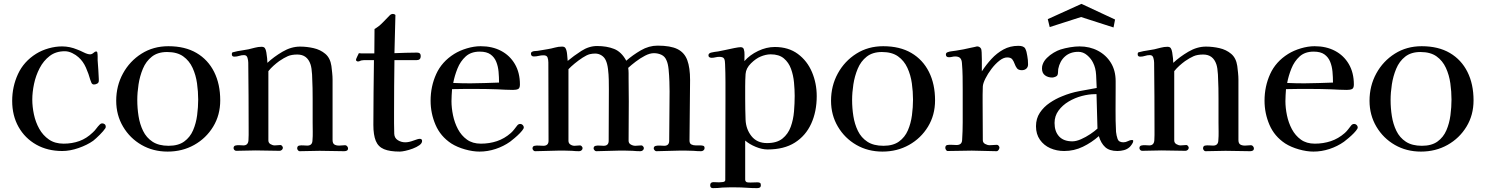

<svg xmlns="http://www.w3.org/2000/svg" viewBox="-20 -781 7682 993"><path d="M527 -126Q527 -124 526.5 -122Q526 -120 525 -118Q516 -104 496 -84Q476 -64 462 -53Q431 -31 386.5 -15.5Q342 0 302 0Q226 0 167.5 -33Q109 -66 76 -124.5Q43 -183 43 -259Q43 -333 73 -398Q103 -463 167 -503Q196 -521 231.5 -531Q267 -541 301 -541Q321 -541 340.5 -537Q360 -533 379 -525Q393 -520 413 -510Q433 -500 446 -500Q455 -500 463.5 -507.5Q472 -515 477 -515Q481 -515 483 -511Q485 -501 485 -490Q485 -479 485 -469Q487 -444 488.5 -420Q490 -396 491 -372Q491 -370 491 -367.5Q491 -365 491 -363Q491 -353 482.5 -348.5Q474 -344 466 -344Q457 -344 453 -352.5Q449 -361 447 -368Q439 -398 424.5 -431Q410 -464 386 -485Q373 -497 353.5 -506.5Q334 -516 315 -516Q269 -516 237 -491.5Q205 -467 185 -428.5Q165 -390 156 -347Q147 -304 147 -266Q147 -229 155.5 -189Q164 -149 183 -115Q202 -81 233 -59.5Q264 -38 309 -38Q353 -38 390.5 -51.5Q428 -65 460 -96Q470 -105 478 -116Q486 -127 496 -137Q502 -143 508 -143Q516 -143 521.5 -138.5Q527 -134 527 -126Z M1005 -266Q1005 -307 999 -350Q993 -393 976 -430Q959 -467 927.5 -489.5Q896 -512 844 -512Q796 -512 765.5 -488Q735 -464 719 -425.5Q703 -387 696.5 -344.5Q690 -302 690 -264Q690 -222 696.5 -180.5Q703 -139 720 -104Q737 -69 769 -48Q801 -27 852 -27Q902 -27 932.5 -49Q963 -71 978.5 -107Q994 -143 999.5 -185Q1005 -227 1005 -266ZM1119 -262Q1119 -186 1082.5 -126Q1046 -66 984.5 -31.5Q923 3 847 3Q772 3 712 -31.5Q652 -66 616.5 -126Q581 -186 581 -260Q581 -337 616 -401Q651 -465 712 -503.5Q773 -542 851 -542Q937 -542 996.5 -507Q1056 -472 1087.5 -409Q1119 -346 1119 -262Z M1780 -14Q1780 -5 1774 -2Q1768 1 1760 1Q1729 1 1697 0Q1665 -1 1633 -1Q1608 -1 1581.5 0Q1555 1 1529 1Q1525 1 1521 -4Q1517 -9 1517 -13Q1517 -26 1527 -28Q1538 -30 1548.5 -29Q1559 -28 1569 -28Q1595 -28 1596 -54Q1598 -77 1597.5 -100Q1597 -123 1597 -145V-269Q1597 -290 1596.5 -325.5Q1596 -361 1594 -395.5Q1592 -430 1586 -448Q1569 -499 1518 -499Q1488 -499 1468.5 -490.5Q1449 -482 1424 -465Q1409 -454 1394.5 -441Q1380 -428 1368 -413Q1368 -323 1368 -233.5Q1368 -144 1368 -55Q1368 -42 1379 -35.5Q1390 -29 1401 -29Q1409 -29 1416.5 -30Q1424 -31 1431 -31Q1435 -31 1439 -26Q1443 -21 1443 -17Q1443 -10 1437.5 -5.5Q1432 -1 1426 -1Q1395 -1 1364 -2Q1333 -3 1302 -3Q1277 -3 1252 -2Q1227 -1 1202 -1Q1196 -1 1192 -5.5Q1188 -10 1188 -15Q1188 -26 1198 -28.5Q1208 -31 1220 -30Q1232 -29 1239 -29Q1263 -29 1265 -55Q1266 -69 1266 -83Q1266 -97 1266 -110Q1266 -196 1265.5 -283Q1265 -370 1264 -457Q1264 -468 1260 -482Q1256 -496 1242 -496Q1229 -496 1217 -492Q1205 -488 1192 -488Q1179 -488 1179 -500Q1179 -507 1181 -509Q1183 -511 1190 -512Q1208 -517 1227 -519.5Q1246 -522 1265 -526Q1282 -530 1299 -534.5Q1316 -539 1333 -539Q1345 -539 1350 -532Q1355 -525 1357.5 -510Q1360 -495 1361.5 -480Q1363 -465 1363 -456Q1396 -487 1441 -513.5Q1486 -540 1532 -540Q1567 -540 1602 -532Q1637 -524 1662.5 -502.5Q1688 -481 1694 -440Q1696 -423 1698 -404.5Q1700 -386 1700 -369Q1700 -291 1700 -213Q1700 -135 1700 -57Q1700 -40 1709 -34Q1718 -28 1734 -28Q1742 -28 1749.5 -29Q1757 -30 1765 -30Q1771 -30 1775.5 -24.5Q1780 -19 1780 -14Z M2163 -52Q2163 -40 2149 -30Q2135 -20 2115 -12.5Q2095 -5 2076.5 -1Q2058 3 2048 3Q1996 3 1966 -9.5Q1936 -22 1923.5 -52.5Q1911 -83 1911 -135Q1911 -218 1912 -302Q1913 -386 1914 -470H1870Q1866 -470 1862.5 -470Q1859 -470 1854 -469Q1848 -469 1842.5 -466Q1837 -463 1831 -463Q1828 -463 1824.5 -465.5Q1821 -468 1821 -471Q1821 -475 1827.5 -488.5Q1834 -502 1836 -506Q1839 -505 1847 -505H1916L1917 -631Q1941 -645 1960 -665Q1979 -685 1998 -704Q2005 -709 2011 -709Q2015 -709 2020.5 -707Q2026 -705 2025 -700L2020 -506Q2049 -507 2078.5 -508Q2108 -509 2137 -509Q2156 -509 2156 -491Q2156 -470 2135 -470H2020Q2019 -402 2018.5 -334Q2018 -266 2018 -198Q2018 -171 2018 -143.5Q2018 -116 2019 -89Q2020 -67 2037.5 -56Q2055 -45 2076 -45Q2095 -45 2118.5 -54Q2142 -63 2151 -63Q2163 -63 2163 -52Z M2561 -354Q2561 -382 2558.5 -410Q2556 -438 2546.5 -461.5Q2537 -485 2517 -499.5Q2497 -514 2461 -514Q2416 -514 2388.5 -489Q2361 -464 2346 -426.5Q2331 -389 2324 -352Q2346 -351 2368.5 -350.5Q2391 -350 2413 -350Q2450 -350 2487 -351.5Q2524 -353 2561 -354ZM2689 -122Q2689 -119 2687 -115Q2682 -106 2669 -92.5Q2656 -79 2641.5 -67Q2627 -55 2618 -48Q2584 -24 2543 -10.5Q2502 3 2460 3Q2425 3 2384.5 -8.5Q2344 -20 2314 -39Q2258 -76 2232.5 -135.5Q2207 -195 2207 -260Q2207 -334 2236 -398Q2265 -462 2329 -502Q2358 -520 2395 -531Q2432 -542 2466 -542Q2526 -542 2571.5 -518Q2617 -494 2643 -449.5Q2669 -405 2669 -344Q2669 -325 2659.5 -320.5Q2650 -316 2633 -316Q2613 -316 2593 -317Q2573 -318 2553 -319Q2526 -320 2499.5 -320.5Q2473 -321 2447 -321Q2415 -321 2382.5 -321Q2350 -321 2318 -320Q2317 -304 2316 -289Q2315 -274 2315 -258Q2315 -223 2323 -184.5Q2331 -146 2348.5 -113Q2366 -80 2395 -59Q2424 -38 2467 -38Q2511 -38 2550 -51Q2589 -64 2622 -93Q2632 -102 2639.5 -112Q2647 -122 2655 -132Q2661 -140 2671 -140Q2678 -140 2683.5 -134.5Q2689 -129 2689 -122Z M3624 -15Q3624 -8 3618.5 -3.5Q3613 1 3606 1Q3596 1 3586.5 0.5Q3577 0 3566 -1Q3547 -2 3529 -2Q3511 -2 3492 -2Q3462 -2 3432.5 -0.5Q3403 1 3374 1Q3370 1 3365.5 -4Q3361 -9 3361 -13Q3361 -24 3371.5 -26.5Q3382 -29 3395 -28Q3408 -27 3415 -27Q3441 -27 3441 -53Q3441 -117 3442 -180.5Q3443 -244 3443 -308Q3443 -328 3442 -359.5Q3441 -391 3438 -421.5Q3435 -452 3427 -469Q3419 -489 3401 -497.5Q3383 -506 3362 -506Q3341 -506 3316 -493Q3291 -480 3267.5 -462Q3244 -444 3229 -430Q3231 -417 3231 -402.5Q3231 -388 3231 -374Q3231 -345 3231.5 -315.5Q3232 -286 3232 -257Q3232 -206 3231.5 -155Q3231 -104 3231 -53Q3231 -40 3242.5 -33.5Q3254 -27 3266 -27Q3274 -27 3281.5 -28Q3289 -29 3297 -29Q3302 -29 3306 -24Q3310 -19 3310 -15Q3310 -8 3304.5 -3.5Q3299 1 3292 1Q3282 1 3272.5 0.5Q3263 0 3252 -1Q3233 -2 3214.5 -2Q3196 -2 3178 -2Q3149 -2 3120.5 -0.5Q3092 1 3063 1Q3059 1 3054.5 -4Q3050 -9 3050 -13Q3050 -25 3061 -27Q3071 -29 3081.5 -28Q3092 -27 3102 -27Q3128 -27 3128 -53Q3128 -120 3128.5 -186.5Q3129 -253 3129 -320Q3129 -340 3128.5 -368Q3128 -396 3124.5 -424Q3121 -452 3113 -469Q3106 -485 3091 -494.5Q3076 -504 3058 -504Q3045 -504 3031 -501Q3015 -497 2993.5 -483Q2972 -469 2952 -452.5Q2932 -436 2920 -423Q2920 -331 2920 -238Q2920 -145 2920 -53Q2920 -40 2930 -33.5Q2940 -27 2951 -27Q2959 -27 2966 -28Q2973 -29 2980 -29Q2985 -29 2989 -24Q2993 -19 2993 -15Q2993 -8 2987.5 -3.5Q2982 1 2975 1Q2966 1 2957 0.5Q2948 0 2938 -1Q2920 -2 2902 -2Q2884 -2 2866 -2Q2837 -2 2807 -0.5Q2777 1 2747 1Q2742 1 2738 -4Q2734 -9 2734 -13Q2734 -25 2745 -27Q2756 -29 2767.5 -28Q2779 -27 2790 -27Q2817 -27 2817 -53Q2817 -154 2816.5 -255.5Q2816 -357 2816 -458Q2816 -472 2812 -483.5Q2808 -495 2791 -495Q2778 -495 2766 -492Q2754 -489 2741 -489Q2726 -489 2726 -504Q2726 -512 2736 -515Q2741 -517 2747.5 -517Q2754 -517 2760 -518Q2774 -520 2787.5 -522.5Q2801 -525 2814 -527Q2832 -530 2850 -535Q2868 -540 2887 -540Q2899 -540 2904 -533Q2911 -522 2913 -500.5Q2915 -479 2916 -466Q2947 -492 2986.5 -517.5Q3026 -543 3068 -543Q3118 -543 3156 -528Q3194 -513 3219 -467Q3252 -496 3294 -520.5Q3336 -545 3381 -545Q3448 -545 3484 -527Q3520 -509 3534.5 -470Q3549 -431 3549 -367Q3549 -289 3547.5 -210.5Q3546 -132 3546 -54Q3546 -39 3555.5 -34Q3565 -29 3578.5 -29Q3592 -29 3602 -29Q3610 -29 3617 -27Q3624 -25 3624 -15Z M4090 -285Q4090 -317 4086.5 -354.5Q4083 -392 4071 -425Q4059 -458 4034 -479Q4009 -500 3966 -500Q3953 -500 3940 -497Q3927 -494 3915 -489Q3890 -479 3864 -453.5Q3838 -428 3836 -398Q3834 -367 3834 -334.5Q3834 -302 3834 -270Q3834 -243 3834.5 -216Q3835 -189 3836 -162Q3838 -113 3866.5 -77Q3895 -41 3947 -41Q3998 -41 4027 -64.5Q4056 -88 4069.5 -125Q4083 -162 4086.5 -204.5Q4090 -247 4090 -285ZM4204 -284Q4204 -204 4175.5 -141.5Q4147 -79 4091 -43.5Q4035 -8 3950 -8Q3921 -8 3888.5 -21.5Q3856 -35 3834 -54Q3834 -4 3834 46.5Q3834 97 3834 147Q3834 156 3840 160Q3842 162 3849.5 162.5Q3857 163 3861 163Q3870 163 3879 162.5Q3888 162 3897 162Q3905 162 3910 164.5Q3915 167 3915 176Q3915 186 3909.5 189Q3904 192 3895 192Q3868 192 3841 190Q3814 188 3786 188Q3769 188 3751.5 188Q3734 188 3717 189Q3693 192 3667 192Q3653 192 3653 177Q3653 161 3670 161Q3678 161 3685 161.5Q3692 162 3699 162Q3705 162 3718 160.5Q3731 159 3731 150Q3731 46 3731.5 -57.5Q3732 -161 3732 -264Q3732 -311 3732 -357.5Q3732 -404 3730 -450Q3730 -468 3725 -477.5Q3720 -487 3700 -487Q3690 -487 3680 -484.5Q3670 -482 3660 -482Q3654 -482 3649 -485Q3644 -488 3644 -495Q3644 -501 3648.5 -504.5Q3653 -508 3658 -509Q3666 -511 3675.5 -512.5Q3685 -514 3694 -515Q3707 -517 3731 -522.5Q3755 -528 3778 -532.5Q3801 -537 3810 -537Q3824 -537 3827 -526Q3831 -514 3830.5 -497.5Q3830 -481 3830 -469V-465Q3858 -497 3901 -517.5Q3944 -538 3987 -538Q4058 -538 4106.5 -502Q4155 -466 4179.5 -408Q4204 -350 4204 -284Z M4702 -266Q4702 -307 4696 -350Q4690 -393 4673 -430Q4656 -467 4624.5 -489.5Q4593 -512 4541 -512Q4493 -512 4462.5 -488Q4432 -464 4416 -425.5Q4400 -387 4393.5 -344.5Q4387 -302 4387 -264Q4387 -222 4393.5 -180.5Q4400 -139 4417 -104Q4434 -69 4466 -48Q4498 -27 4549 -27Q4599 -27 4629.5 -49Q4660 -71 4675.5 -107Q4691 -143 4696.5 -185Q4702 -227 4702 -266ZM4816 -262Q4816 -186 4779.5 -126Q4743 -66 4681.5 -31.5Q4620 3 4544 3Q4469 3 4409 -31.5Q4349 -66 4313.5 -126Q4278 -186 4278 -260Q4278 -337 4313 -401Q4348 -465 4409 -503.5Q4470 -542 4548 -542Q4634 -542 4693.5 -507Q4753 -472 4784.5 -409Q4816 -346 4816 -262Z M5297 -448Q5297 -434 5288 -426Q5279 -418 5265 -418Q5247 -418 5239.5 -428Q5232 -438 5227.5 -451Q5223 -464 5215.5 -474Q5208 -484 5189 -484Q5170 -484 5148.5 -467Q5127 -450 5108 -425Q5089 -400 5076.5 -375Q5064 -350 5063 -334Q5062 -313 5062 -291.5Q5062 -270 5062 -249Q5062 -201 5062.5 -152.5Q5063 -104 5063 -56Q5063 -43 5075 -36.5Q5087 -30 5098 -30Q5108 -30 5117 -31Q5126 -32 5136 -32Q5141 -32 5145 -27Q5149 -22 5149 -18Q5149 -12 5144.5 -5.5Q5140 1 5134 1Q5102 1 5070 -0.5Q5038 -2 5006 -2Q4975 -2 4944 -1Q4913 0 4881 0Q4876 0 4872.5 -6Q4869 -12 4869 -16Q4869 -29 4879 -31Q4890 -33 4903 -32Q4916 -31 4927 -31Q4955 -31 4956 -57Q4959 -103 4959 -149Q4959 -195 4959 -241V-315Q4959 -350 4958.5 -385Q4958 -420 4955 -455Q4954 -472 4946 -480.5Q4938 -489 4920 -489Q4912 -489 4904 -487Q4896 -485 4888 -485Q4872 -485 4872 -499Q4872 -508 4881 -511Q4891 -515 4902.5 -516Q4914 -517 4924 -519Q4964 -525 5001 -534Q5004 -534 5018 -537.5Q5032 -541 5033 -541Q5047 -541 5054 -529Q5056 -526 5057 -510Q5058 -494 5058 -473.5Q5058 -453 5058 -435.5Q5058 -418 5058 -412Q5080 -446 5107.5 -476Q5135 -506 5169.5 -525Q5204 -544 5247 -544Q5275 -544 5282.5 -529.5Q5290 -515 5293 -492Q5295 -482 5296 -470.5Q5297 -459 5297 -448Z M5656 -116Q5654 -160 5653.5 -205Q5653 -250 5651 -294H5642Q5611 -294 5575 -284.5Q5539 -275 5507 -256Q5475 -237 5454.5 -209Q5434 -181 5434 -145Q5434 -101 5457.5 -75.5Q5481 -50 5526 -50Q5546 -50 5571 -61Q5596 -72 5619 -87.5Q5642 -103 5656 -116ZM5841 -52Q5841 -45 5834.5 -35.5Q5828 -26 5823 -21Q5810 -9 5793 -4.5Q5776 0 5759 0Q5718 0 5696 -20Q5674 -40 5663 -77Q5626 -44 5580.5 -22Q5535 0 5484 0Q5445 0 5412 -14.5Q5379 -29 5358.5 -58Q5338 -87 5338 -128Q5338 -168 5358 -198Q5378 -228 5409 -249Q5440 -270 5473 -283Q5516 -301 5561.5 -309.5Q5607 -318 5652 -326Q5651 -356 5649 -393Q5647 -430 5633 -457Q5623 -478 5602.5 -495.5Q5582 -513 5557 -513Q5515 -513 5488 -489Q5461 -465 5453 -424Q5452 -417 5452 -409Q5452 -401 5450 -395Q5448 -388 5438.5 -384Q5429 -380 5422 -380Q5400 -380 5384.5 -391.5Q5369 -403 5369 -427Q5369 -440 5373 -449Q5379 -466 5394.5 -481.5Q5410 -497 5429.5 -508.5Q5449 -520 5465 -525Q5487 -532 5514 -536.5Q5541 -541 5563 -541Q5616 -541 5658.5 -518.5Q5701 -496 5725.5 -456Q5750 -416 5750 -361V-330Q5750 -272 5749.5 -214.5Q5749 -157 5752 -99Q5754 -80 5760 -62.5Q5766 -45 5790 -45Q5802 -45 5813.5 -51Q5825 -57 5834 -57Q5841 -57 5841 -52ZM5747 -680 5739 -639 5571 -693 5409 -641 5399 -682 5573 -761Z M6465 -14Q6465 -5 6459 -2Q6453 1 6445 1Q6414 1 6382 0Q6350 -1 6318 -1Q6293 -1 6266.5 0Q6240 1 6214 1Q6210 1 6206 -4Q6202 -9 6202 -13Q6202 -26 6212 -28Q6223 -30 6233.5 -29Q6244 -28 6254 -28Q6280 -28 6281 -54Q6283 -77 6282.5 -100Q6282 -123 6282 -145V-269Q6282 -290 6281.5 -325.5Q6281 -361 6279 -395.5Q6277 -430 6271 -448Q6254 -499 6203 -499Q6173 -499 6153.5 -490.5Q6134 -482 6109 -465Q6094 -454 6079.5 -441Q6065 -428 6053 -413Q6053 -323 6053 -233.5Q6053 -144 6053 -55Q6053 -42 6064 -35.5Q6075 -29 6086 -29Q6094 -29 6101.5 -30Q6109 -31 6116 -31Q6120 -31 6124 -26Q6128 -21 6128 -17Q6128 -10 6122.5 -5.5Q6117 -1 6111 -1Q6080 -1 6049 -2Q6018 -3 5987 -3Q5962 -3 5937 -2Q5912 -1 5887 -1Q5881 -1 5877 -5.5Q5873 -10 5873 -15Q5873 -26 5883 -28.5Q5893 -31 5905 -30Q5917 -29 5924 -29Q5948 -29 5950 -55Q5951 -69 5951 -83Q5951 -97 5951 -110Q5951 -196 5950.5 -283Q5950 -370 5949 -457Q5949 -468 5945 -482Q5941 -496 5927 -496Q5914 -496 5902 -492Q5890 -488 5877 -488Q5864 -488 5864 -500Q5864 -507 5866 -509Q5868 -511 5875 -512Q5893 -517 5912 -519.5Q5931 -522 5950 -526Q5967 -530 5984 -534.5Q6001 -539 6018 -539Q6030 -539 6035 -532Q6040 -525 6042.5 -510Q6045 -495 6046.5 -480Q6048 -465 6048 -456Q6081 -487 6126 -513.5Q6171 -540 6217 -540Q6252 -540 6287 -532Q6322 -524 6347.5 -502.5Q6373 -481 6379 -440Q6381 -423 6383 -404.5Q6385 -386 6385 -369Q6385 -291 6385 -213Q6385 -135 6385 -57Q6385 -40 6394 -34Q6403 -28 6419 -28Q6427 -28 6434.5 -29Q6442 -30 6450 -30Q6456 -30 6460.5 -24.5Q6465 -19 6465 -14Z M6874 -354Q6874 -382 6871.5 -410Q6869 -438 6859.5 -461.5Q6850 -485 6830 -499.5Q6810 -514 6774 -514Q6729 -514 6701.5 -489Q6674 -464 6659 -426.5Q6644 -389 6637 -352Q6659 -351 6681.5 -350.5Q6704 -350 6726 -350Q6763 -350 6800 -351.5Q6837 -353 6874 -354ZM7002 -122Q7002 -119 7000 -115Q6995 -106 6982 -92.5Q6969 -79 6954.5 -67Q6940 -55 6931 -48Q6897 -24 6856 -10.5Q6815 3 6773 3Q6738 3 6697.5 -8.5Q6657 -20 6627 -39Q6571 -76 6545.5 -135.5Q6520 -195 6520 -260Q6520 -334 6549 -398Q6578 -462 6642 -502Q6671 -520 6708 -531Q6745 -542 6779 -542Q6839 -542 6884.5 -518Q6930 -494 6956 -449.5Q6982 -405 6982 -344Q6982 -325 6972.5 -320.5Q6963 -316 6946 -316Q6926 -316 6906 -317Q6886 -318 6866 -319Q6839 -320 6812.5 -320.5Q6786 -321 6760 -321Q6728 -321 6695.5 -321Q6663 -321 6631 -320Q6630 -304 6629 -289Q6628 -274 6628 -258Q6628 -223 6636 -184.5Q6644 -146 6661.5 -113Q6679 -80 6708 -59Q6737 -38 6780 -38Q6824 -38 6863 -51Q6902 -64 6935 -93Q6945 -102 6952.5 -112Q6960 -122 6968 -132Q6974 -140 6984 -140Q6991 -140 6996.5 -134.5Q7002 -129 7002 -122Z M7487 -266Q7487 -307 7481 -350Q7475 -393 7458 -430Q7441 -467 7409.5 -489.5Q7378 -512 7326 -512Q7278 -512 7247.5 -488Q7217 -464 7201 -425.5Q7185 -387 7178.5 -344.5Q7172 -302 7172 -264Q7172 -222 7178.5 -180.5Q7185 -139 7202 -104Q7219 -69 7251 -48Q7283 -27 7334 -27Q7384 -27 7414.5 -49Q7445 -71 7460.5 -107Q7476 -143 7481.5 -185Q7487 -227 7487 -266ZM7601 -262Q7601 -186 7564.5 -126Q7528 -66 7466.5 -31.5Q7405 3 7329 3Q7254 3 7194 -31.5Q7134 -66 7098.5 -126Q7063 -186 7063 -260Q7063 -337 7098 -401Q7133 -465 7194 -503.5Q7255 -542 7333 -542Q7419 -542 7478.5 -507Q7538 -472 7569.5 -409Q7601 -346 7601 -262Z"/></svg>

Font: Kaisei Decol Medium
Style: Regular
Weight: 500
Designer: Font-Kai, 金井和夫
Foundry: KAZUO KANAI
Version: Version 5.003